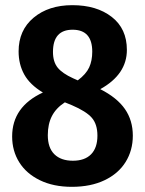

<svg xmlns="http://www.w3.org/2000/svg" viewBox="-20 -707 562 743"><path d="M494 -182Q494 -125 466 -80Q438 -35 384.5 -9.5Q331 16 258 16Q187 16 134.5 -9.5Q82 -35 54.5 -79Q27 -123 27 -179Q27 -294 146 -349Q96 -379 74 -418.5Q52 -458 52 -508Q52 -590 110 -638.5Q168 -687 260 -687Q354 -687 412.5 -641.5Q471 -596 471 -514Q471 -419 368 -362Q433 -329 463.5 -285Q494 -241 494 -182ZM185 -506Q185 -468 203 -445.5Q221 -423 263 -404L281 -396Q313 -420 325 -446Q337 -472 337 -507Q337 -592 261 -592Q185 -592 185 -506ZM357 -182Q357 -226 335.5 -251Q314 -276 258 -300L231 -311Q197 -289 181 -258Q165 -227 165 -184Q165 -135 190.5 -110Q216 -85 262 -85Q308 -85 332.5 -110Q357 -135 357 -182Z"/></svg>

Font: Fira Sans Condensed SemiBold
Style: Regular
Weight: 600
Width: 3
Designer: bBox Type GmbH & Carrois Corporate GbR & Edenspiekermann AG
Foundry: bBox Type GmbH & Carrois Corporate GbR & Edenspiekermann AG
Version: Version 4.301